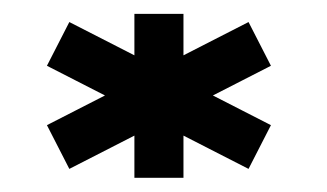

<svg xmlns="http://www.w3.org/2000/svg" viewBox="-20 -810 460 270"><path d="M329.5 -572.5 361 -634 77.5 -779 46 -717.5ZM77.5 -572.5 361 -717.5 329.5 -779 46 -634ZM169 -560H238V-790.5H169Z"/></svg>

Font: Anybody ExtraExpanded Black
Style: Regular
Weight: 900
Width: 8
Version: Version 1.113;gftools[0.9.25]